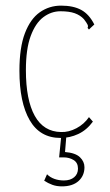

<svg xmlns="http://www.w3.org/2000/svg" viewBox="-20 -479 390 682"><path d="M195 11Q122 11 85.5 -52Q49 -115 49 -228Q49 -310 68.5 -361Q88 -412 121.5 -435.5Q155 -459 197 -459Q241 -459 269 -443.5Q297 -428 315 -392L302 -380L296 -374L291 -380Q294 -385 291 -391.5Q288 -398 278 -411Q265 -425 245.5 -432Q226 -439 195 -439Q162 -439 134 -418Q106 -397 89 -351Q72 -305 72 -230Q72 -124 103.5 -67.5Q135 -11 197 -10Q224 -9 251.5 -23.5Q279 -38 296 -63L310 -47Q288 -17 258 -3Q228 11 195 11ZM200 183Q181 183 166 177.5Q151 172 137 163L147 140Q158 151 173.5 156.5Q189 162 207 162Q230 162 243.5 150.5Q257 139 257 120Q257 99 241.5 89.5Q226 80 206 80H190L198 0H216L211 61Q248 64 264 79.5Q280 95 280 115Q280 145 259 164Q238 183 200 183Z"/></svg>

Font: Inconsolata ExtraCondensed ExtraLight
Style: Regular
Weight: 200
Width: 2
Monospace: yes
Designer: Raph Levien, Cyreal, Brenton Simpson
Foundry: Raph Levien, Cyreal, Google
Version: Version 3.001; ttfautohint (v1.8.2.53-6de2)